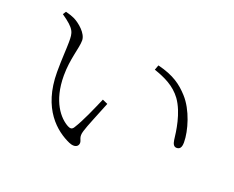

<svg xmlns="http://www.w3.org/2000/svg" viewBox="-104 -853 1208 991"><g transform="rotate(20 500.0 -358.0)"><path d="M352 -46C385 -32 404 -45 404 -65C404 -82 387 -90 399 -128C407 -157 443 -241 467 -302L438 -315C412 -255 379 -178 349 -131C341 -118 331 -116 316 -124C269 -149 206 -220 206 -363C206 -456 233 -522 233 -565C233 -604 184 -644 154 -659C139 -666 127 -670 104 -676L93 -659C171 -605 172 -587 172 -534C172 -499 167 -438 167 -369C167 -165 275 -80 352 -46ZM880 -211C897 -211 907 -221 907 -251C907 -314 876 -419 821 -479C781 -523 737 -557 647 -579L637 -552C698 -531 752 -506 791 -453C838 -387 850 -289 855 -245C858 -223 866 -211 880 -211Z"/></g></svg>

Font: Source Han Serif TW VF
Style: Regular
Weight: 250
Designer: Ryoko NISHIZUKA 西塚涼子 (kana & ideographs); Frank Grießhammer (Latin, Greek & Cyrillic); Wenlong ZHANG 张文龙 (bopomofo); San
Foundry: Adobe
Version: Version 2.002;hotconv 1.1.0;makeotfexe 2.6.0